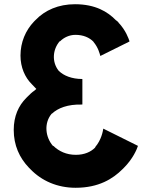

<svg xmlns="http://www.w3.org/2000/svg" viewBox="-20 -867 720 909"><path d="M232 -176 230 -177C195 -218 187 -283 224 -328L225 -329H226C254 -355 300 -374 369 -372L370 -373V-492L369 -493C320 -493 281 -509 259 -531L257 -533C225 -574 229 -632 262 -671L264 -672H265C282 -689 308 -702 337 -702C375 -702 403 -689 422 -670L423 -668C445 -642 452 -613 455 -602L592 -670L593 -672C589 -684 576 -723 541 -760V-758V-761L538 -764L531 -770H530L528 -772C490 -811 432 -847 335 -847C257 -847 193 -819 148 -772L141 -765C101 -723 77 -667 77 -604C77 -548 98 -501 130 -469L152 -446L143 -438C131 -430 121 -420 111 -410L104 -403C68 -367 45 -317 45 -252C45 -179 72 -120 117 -73L124 -66C177 -11 251 22 338 22C448 22 515 -21 560 -66L567 -73C609 -115 628 -160 633 -176L632 -177L469 -258C467 -245 460 -205 431 -171V-170L430 -168C410 -148 380 -134 339 -134C294 -134 259 -151 233 -176ZM540 -763H541V-755V-756ZM537 -759H538Z"/></svg>

Font: Hussar Woodtype
Style: SeBd
Weight: 900
Foundry: Cannot Into Space Fonts
Version: Version 1.07